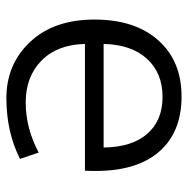

<svg xmlns="http://www.w3.org/2000/svg" viewBox="-14 -556 580 592"><g transform="rotate(-90 276.0 -260.0)"><path d="M44.9 -254.9Q44.9 -278.3 45.9 -288.1H436.5Q434.6 -373 385.3 -421.9Q335.9 -470.7 256.3 -470.7Q176.8 -470.7 101.6 -430.7L82 -488.3Q165 -530.3 269.5 -530.3Q374 -530.3 442.9 -457Q511.7 -383.8 511.7 -258.8Q511.7 -133.8 447.8 -62Q383.8 9.8 274.4 9.8Q165 9.8 105 -58.6Q44.9 -127 44.9 -254.9ZM117.2 -230.5Q118.2 -143.6 159.2 -96.2Q200.2 -48.8 273.4 -48.8Q346.7 -48.8 390.6 -96.7Q434.6 -144.5 436.5 -230.5Z"/></g></svg>

Font: GenEi M Gothic v2 Regular
Style: Regular
Weight: 400
Version: Version 2.0